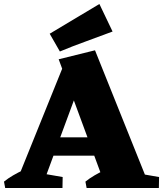

<svg xmlns="http://www.w3.org/2000/svg" viewBox="-40 -942 817 962"><path d="M30 0 291 -646 400 -628 168 0ZM492 0 254 -645 436 -690 713 0ZM184 -162V-254H517V-162ZM-14 0 -20 -32Q1 -49 26 -63.5Q51 -78 79 -91L80 0ZM133 0 136 -79 274 -55 273 0ZM394 0 388 -32Q409 -49 434 -63.5Q459 -78 487 -91L498 0ZM616 0 619 -79 757 -55 756 0ZM260 -684 209 -773 458 -922 524 -784Q461 -760 391.5 -735Q322 -710 260 -684Z"/></svg>

Font: Eczar ExtraBold
Style: Regular
Weight: 800
Designer: Vaibhav Singh
Foundry: Rosetta Type Foundry
Version: Version 2.000